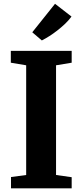

<svg xmlns="http://www.w3.org/2000/svg" viewBox="-20 -1018 446 1038"><path d="M121.5 -72V-665L38.5 -679V-743H367.5V-679L283 -665V-72L367.5 -60V0H39.5V-61ZM206 -799.5 154.5 -843.5 277.5 -997.5 366.5 -928.5Q351.5 -908 331.8 -889.2Q312 -870.5 290.2 -853.5Q268.5 -836.5 247.2 -823Q226 -809.5 206.5 -799.5Z"/></svg>

Font: Merriweather 24pt ExtraBold
Style: Regular
Weight: 800
Version: Version 2.100